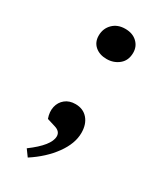

<svg xmlns="http://www.w3.org/2000/svg" viewBox="-179 -600 716 842"><g transform="rotate(30 179.0 -178.5)"><path d="M111 -446Q111 -482 135 -506Q159 -530 198 -530Q235 -530 257.5 -509Q280 -488 280 -456Q280 -417 254 -395.5Q228 -374 192 -374Q156 -374 133.5 -393.5Q111 -413 111 -446ZM109 173 85 140Q173 75 173 29Q173 4 143 -5L101 -18Q90 -49 96 -75.5Q102 -102 122.5 -118.5Q143 -135 174 -135Q213 -135 236 -108.5Q259 -82 259 -38Q259 16 218 72.5Q177 129 109 173Z"/></g></svg>

Font: Literata 36pt Medium
Style: Italic
Weight: 500
Italic angle: -2°
Designer: Latin by Veronika Burian and Jose Scaglione. Greek by Irene Vlachou. Cyrillic by Vera Evstafieva
Foundry: TypeTogether
Version: Version 3.002